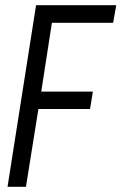

<svg xmlns="http://www.w3.org/2000/svg" viewBox="-20 -720 468 740"><path d="M9 0 119 -700H428L416 -632H180L139 -367H338L327 -300H128L80 0Z"/></svg>

Font: Georama SemiCondensed
Style: Italic
Weight: 400
Width: 4
Italic angle: -9°
Designer: Jean-Baptiste Levee
Foundry: Production Type
Version: Version 1.000